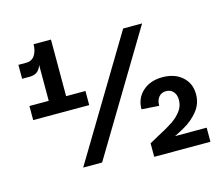

<svg xmlns="http://www.w3.org/2000/svg" viewBox="-100 -830 1107 960"><g transform="rotate(-15 454.0 -350.0)"><path d="M148 -655 160 -675Q160 -619 144.5 -583.5Q129 -548 88 -548H48V-620H88Q118 -620 133 -643Q148 -666 148 -700H238V-334H148ZM48 -407H338V-334H48ZM601 -660H699L326 -40H228ZM634 -97Q682 -122 710.5 -141Q739 -160 758.5 -185.5Q778 -211 778 -243Q778 -270 764 -286Q750 -302 727 -302Q703 -302 689 -285.5Q675 -269 675 -240L585 -246Q585 -303 624.5 -338.5Q664 -374 727 -374Q790 -374 829 -339.5Q868 -305 868 -249Q868 -200 838.5 -163Q809 -126 764.5 -100.5Q720 -75 657 -48L647 -73H876V0H585V-70Q610 -84 634 -97Z"/></g></svg>

Font: Uncut Sans Variable
Style: Regular
Weight: 400
Designer: Kasper Nordkvist
Foundry: UNCUT.wtf
Version: Version 1.303;Glyphs 3.1.2 (3151)